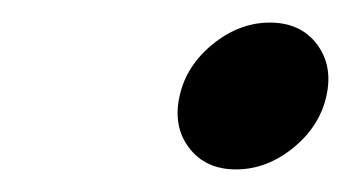

<svg xmlns="http://www.w3.org/2000/svg" viewBox="-20 -366 311 170"><path d="M147.5 -235Q133 -254 139 -281Q145 -308 168.5 -327Q192 -346 219 -346Q246 -346 260.5 -327Q275 -308 269 -281Q263 -254 239.5 -235Q216 -216 189 -216Q162 -216 147.5 -235Z"/></svg>

Font: Miedinger
Style: Italic
Weight: 400
Italic angle: -13°
Version: Version 001.000